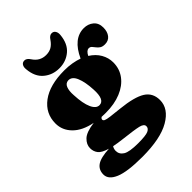

<svg xmlns="http://www.w3.org/2000/svg" viewBox="-270 -848 1224 1224"><g transform="rotate(-45 342.0 -235.5)"><path d="M395 -70Q511 -58 562 -26Q613 6 613 71Q613 148 527.2 198Q441.5 248 276.5 248Q143 248 82.2 222.5Q21.5 197 21.5 151.5Q21.5 109 53.5 86.5Q85.5 64 163 60Q113.5 45.5 96.8 24Q80 2.5 80 -27.5Q80 -60.5 108.5 -88Q137 -115.5 211 -125Q125.5 -142 80.5 -187.8Q35.5 -233.5 35.5 -294.5Q35.5 -385 109.2 -439.8Q183 -494.5 314.5 -494.5Q351.5 -494.5 383.2 -489Q415 -483.5 441.5 -474Q498 -597 593 -597Q631 -597 657.8 -574.8Q684.5 -552.5 684.5 -511.5Q684.5 -474 666.5 -451Q648.5 -428 616 -428Q594 -428 581.5 -436.5Q569 -445 561 -456Q553 -467 545 -475.5Q537 -484 524.5 -484Q504.5 -484 488 -451.5Q529.5 -425.5 550.8 -388.2Q572 -351 572 -309.5Q572 -251.5 539.2 -207.8Q506.5 -164 447.8 -139.8Q389 -115.5 311 -115.5Q292 -115.5 274 -116.5Q263.5 -110 263.5 -101.5Q263.5 -92.5 274 -87.8Q284.5 -83 313 -79.2Q341.5 -75.5 395 -70ZM288.5 -431.5Q263 -430.5 253 -405.5Q243 -380.5 246 -340Q249.5 -261.5 268.5 -219.8Q287.5 -178 317.5 -178.5Q366 -179.5 360.5 -276Q357 -346.5 339.2 -389.2Q321.5 -432 288.5 -431.5ZM183.5 100.5Q183.5 131.5 212 149.5Q240.5 167.5 320 167.5Q389 167.5 411.2 157.2Q433.5 147 433.5 127.5Q433.5 106.5 398.2 98.2Q363 90 270.5 79.5Q226 74.5 193.5 67.5Q190 71.5 186.8 81Q183.5 90.5 183.5 100.5ZM302.5 -645Q331.5 -645 352 -657Q372.5 -669 390 -694.5Q405.5 -719 425 -719Q441.5 -719 450.2 -705.8Q459 -692.5 457 -671.5Q450.5 -599 406.8 -562.2Q363 -525.5 302.5 -525.5Q242 -525.5 198 -562.2Q154 -599 148 -671.5Q145.5 -692.5 154 -705.8Q162.5 -719 179.5 -719Q199 -719 215 -694.5Q247 -645 302.5 -645Z"/></g></svg>

Font: Fraunces 9pt Soft Black
Style: Regular
Weight: 900
Version: Version 1.000;[b76b70a41]